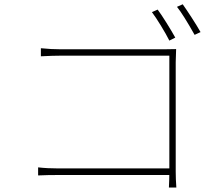

<svg xmlns="http://www.w3.org/2000/svg" viewBox="-20 -840 1017 883"><path d="M786.1 -667 758.8 -653.3Q744.1 -682.6 720.2 -721.7Q696.3 -760.7 678.7 -784.2L705.1 -795.9Q721.7 -773.4 746.1 -734.4Q770.5 -695.3 786.1 -667ZM902.3 -692.4 875 -679.7Q822.3 -773.4 793.9 -808.6L820.3 -820.3Q836.9 -796.9 861.3 -759.3Q885.7 -721.7 902.3 -692.4ZM260.7 -613.3H730.5Q767.6 -613.3 790 -614.3Q789.1 -584 788.1 -553.7V-50.8Q788.1 -16.6 791 22.5H756.8Q758.8 -16.6 758.8 -48.8V-584H261.7Q223.6 -584 168 -581.1V-618.2Q214.8 -613.3 260.7 -613.3ZM250 -65.4H769.5V-35.2H251Q196.3 -35.2 155.3 -33.2V-70.3Q197.3 -65.4 250 -65.4Z"/></svg>

Font: Min Sans VF VF
Style: Regular
Weight: 400
Designer: Jinseong-Kim, NotoSansCJK, Nunito
Foundry: Jinseong-Kim
Version: Version 1.420;Glyphs 3.1.2 (3151)